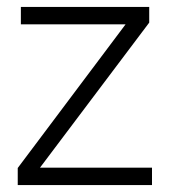

<svg xmlns="http://www.w3.org/2000/svg" viewBox="-20 -532 486 552"><path d="M31 0V-49L341 -462H40V-512H409V-467L95 -50H417V0Z"/></svg>

Font: IBM Plex Sans Arabic Light
Style: Regular
Weight: 300
Designer: Mike Abbink, Paul van der Laan, Pieter van Rosmalen, Wael Morcos, Khajak Apelian
Foundry: Bold Monday
Version: Version 1.2